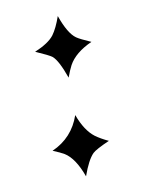

<svg xmlns="http://www.w3.org/2000/svg" viewBox="-68 -581 489 651"><g transform="rotate(-10 176.0 -255.0)"><path d="M272.9 -424.8Q214.4 -398.4 192.9 -358.9Q185.1 -344.2 175.8 -318.8Q153.8 -380.9 134.8 -397Q124 -405.3 79.1 -424.8Q127.9 -445.3 146 -469.2Q162.1 -491.2 175.8 -530.8Q197.8 -467.8 224.1 -449.2Q234.9 -441.4 272.9 -424.8ZM272.9 -84Q226.1 -63.5 214.8 -52.7Q194.8 -32.7 175.8 21Q152.3 -44.4 117.7 -65.9Q105.5 -73.2 79.1 -84Q150.4 -115.7 175.8 -189.9Q196.3 -133.8 228.5 -109.4Q246.6 -96.2 272.9 -84Z"/></g></svg>

Font: Linux Libertine O
Style: Semibold
Weight: 700
Designer: Philipp H. Poll
Foundry: Philipp H. Poll
Version: Version 5.0.0